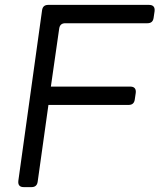

<svg xmlns="http://www.w3.org/2000/svg" viewBox="-20 -765 652 785"><path d="M77 0Q52 0 55 -26L152 -723Q155 -745 177 -745H589Q615 -745 612 -719L608 -692Q605 -670 583 -670H247Q225 -670 222 -648L188 -411H512Q538 -411 535 -385L531 -358Q528 -336 506 -336H178L134 -22Q131 0 109 0Z"/></svg>

Font: Pitagon Sans Text
Style: Italic
Weight: 400
Italic angle: -8°
Designer: Travis Tran
Foundry: Pitagon
Version: Version 1.001; ttfautohint (v1.8.4.7-5d5b);gftools[0.9.26]